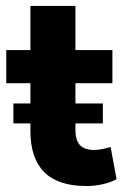

<svg xmlns="http://www.w3.org/2000/svg" viewBox="-20 -613 414 644"><path d="M270 11Q175 11 128.5 -35.5Q82 -82 82 -174V-334H1V-445H82V-593H233V-445H357V-334H233V-178Q233 -142 248.5 -126Q264 -110 296 -110Q309 -110 323.5 -113Q338 -116 351 -120L371 -12Q351 -1 324 5Q297 11 270 11ZM25 -199V-266H325V-199Z"/></svg>

Font: Nunito Sans 12pt ExtraLight
Style: Weight 830 Width 84 Optical size 12.0 YTLC 445
Weight: 830
Width: 4
Designer: Vernon Adams
Foundry: Vernon Adams
Version: Version 3.101;gftools[0.9.27]